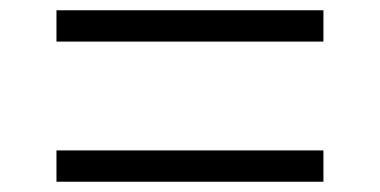

<svg xmlns="http://www.w3.org/2000/svg" viewBox="-20 -537 740 374"><path d="M90 -456V-517H610V-456ZM90 -183V-244H610V-183Z"/></svg>

Font: Martian Mono ExtraLight
Style: Regular
Weight: 200
Monospace: yes
Designer: Roman Shamin
Foundry: Evil Martians
Version: Version 1.000; ttfautohint (v1.8.4.7-5d5b)